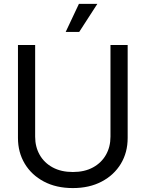

<svg xmlns="http://www.w3.org/2000/svg" viewBox="-20 -960 752 992"><path d="M356.4 11.7Q270.5 11.7 206.8 -22Q143.1 -55.7 107.9 -114.3Q72.8 -172.9 72.8 -247.1V-727.5H161.6V-253.9Q161.6 -201.2 185.1 -159.9Q208.5 -118.7 252.2 -95Q295.9 -71.3 356.4 -71.3Q417 -71.3 460.4 -95Q503.9 -118.7 527.3 -159.9Q550.8 -201.2 550.8 -253.9V-727.5H639.6V-247.1Q639.6 -172.4 604.5 -114Q569.3 -55.7 505.6 -22Q441.9 11.7 356.4 11.7ZM319.3 -794.9 387.7 -939.9H482.9L389.2 -794.9Z"/></svg>

Font: Inter 28pt
Style: Regular
Weight: 400
Designer: Rasmus Andersson
Foundry: rsms
Version: Version 4.001;git-66647c0bb